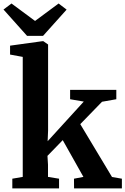

<svg xmlns="http://www.w3.org/2000/svg" viewBox="-40 -1048 698 1068"><path d="M28.5 0V-54L86.5 -64V-731.5L16 -744.5V-794L196.5 -819H201L227.5 -800.5V-322.5L225 -262.5L426 -483L350 -496V-548H607V-496L527.5 -482L406.5 -357.5L583 -63.5L638 -54V0H372L371.5 -54L424 -64L309 -268.5L224 -181L227 -131.5V-64L288.5 -54V0ZM110.5 -848.5 -20.5 -995 24 -1028.5 155 -931.5 286 -1028.5 330.5 -994.5 199.5 -848.5Z"/></svg>

Font: Merriweather 36pt
Style: Bold
Weight: 700
Designer: Eben Sorkin
Foundry: Eben Sorkin
Version: Version 2.100